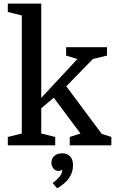

<svg xmlns="http://www.w3.org/2000/svg" viewBox="-20 -800 640 1057"><path d="M364 -46 423 -65 276 -262 207 -204V-65L284 -46V0H23V-46L100 -65V-715L23 -734V-780H207V-261L406 -475L344 -494V-540H569V-494L491 -475L345 -325L540 -63L593 -46V0H364ZM322 44Q350 44 366 61Q382 78 382 109Q382 148 361 179Q340 210 295 237L270 208Q298 186 310 169.5Q322 153 323 137L320 135Q316 141 302 141Q285 141 274 127.5Q263 114 263 96Q263 73 279 58.5Q295 44 322 44Z"/></svg>

Font: Domine Medium
Style: Regular
Weight: 500
Designer: Pablo Impallari, Rodrigo Fuenzalida, Brenda Gallo
Foundry: Pablo Impallari, Rodrigo Fuenzalida, Brenda Gallo
Version: Version 2.000